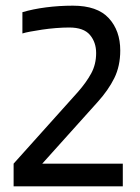

<svg xmlns="http://www.w3.org/2000/svg" viewBox="-20 -657 492 677"><path d="M413 0H28V-80L255 -333Q284 -366 301.5 -398Q319 -430 319 -470Q319 -508 297 -534Q275 -560 224 -560Q202 -560 177 -558Q152 -556 128.5 -552.5Q105 -549 86.5 -545.5Q68 -542 59 -539V-614Q96 -625 142 -631Q188 -637 237 -637Q323 -637 363.5 -593Q404 -549 404 -479Q404 -424 383 -381.5Q362 -339 324 -297L129 -80H413Z"/></svg>

Font: Blinker
Style: Regular
Weight: 400
Designer: Juergen Huber
Foundry: supertype
Version: 1.017